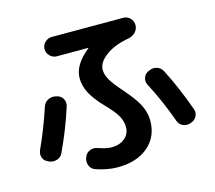

<svg xmlns="http://www.w3.org/2000/svg" viewBox="-113 -897 1226 1096"><g transform="rotate(-15 500.0 -349.0)"><path d="M703.1 -635.7Q615.2 -620.1 564 -581.5Q512.7 -543 512.7 -500Q512.7 -470.7 530.8 -439.5Q548.8 -408.2 595.7 -355.5Q654.3 -289.1 677.2 -243.7Q700.2 -198.2 700.2 -150.4Q700.2 -54.7 632.8 2.4Q565.4 59.6 453.1 59.6Q391.6 59.6 324.2 36.1Q301.8 28.3 292.5 5.9Q283.2 -16.6 292 -40L293.9 -44.9Q301.8 -66.4 323.7 -75.7Q345.7 -85 368.2 -77.1Q415 -60.5 447.3 -59.6Q496.1 -59.6 526.4 -85Q556.6 -110.4 556.6 -150.4Q556.6 -183.6 539.1 -216.3Q521.5 -249 468.8 -302.7Q417 -357.4 395 -400.4Q373 -443.4 373 -487.3Q373 -566.4 464.8 -639.6Q465.8 -640.6 465.8 -641.6Q465.8 -642.6 464.8 -642.6H280.3Q256.8 -642.6 239.7 -659.7Q222.7 -676.8 222.7 -699.7Q222.7 -722.7 239.7 -739.7Q256.8 -756.8 280.3 -756.8H703.1Q726.6 -756.8 743.2 -739.7Q759.8 -722.7 759.8 -700.2Q759.8 -675.8 743.7 -658.2Q727.5 -640.6 703.1 -635.7ZM771.5 -428.7Q793.9 -438.5 816.4 -430.7Q838.9 -422.9 849.6 -401.4Q909.2 -285.2 958 -148.4Q965.8 -126 955.1 -105.5Q944.3 -85 921.9 -78.1L914.1 -75.2Q890.6 -68.4 870.1 -79.1Q849.6 -89.8 842.8 -112.3Q798.8 -236.3 738.3 -351.6Q727.5 -371.1 734.4 -393.1Q741.2 -415 761.7 -424.8ZM76.2 -77.1Q53.7 -85.9 46.4 -107.4Q39.1 -128.9 48.8 -150.4Q99.6 -260.7 139.6 -382.8Q147.5 -406.2 168.5 -417.5Q189.5 -428.7 211.9 -423.8L220.7 -421.9Q244.1 -417 255.9 -396.5Q267.6 -376 260.7 -353.5Q221.7 -228.5 162.1 -102.5Q152.3 -80.1 129.4 -72.3Q106.4 -64.5 84 -73.2Z"/></g></svg>

Font: Rounded Mgen+ 1mn bold
Style: Bold
Weight: 700
Designer: [Source Han Sans]
Ryoko NISHIZUKA  (kana & ideographs); Paul D. Hunt (Latin, Greek & Cyrillic); Wenlong ZHANG  (bopomofo
Version: Version 1.059.20150602